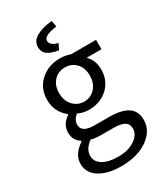

<svg xmlns="http://www.w3.org/2000/svg" viewBox="-227 -801 958 1116"><g transform="rotate(-30 252.0 -243.0)"><path d="M116 -17V-21Q73 -48 73 -100Q73 -154 126 -190V-194Q63 -245 63 -325Q63 -402 116 -450Q169 -498 246 -498Q284 -498 315 -486H484V-423H384Q424 -385 424 -323Q424 -247 373 -200.5Q322 -154 246 -154Q207 -154 173 -171Q142 -144 142 -113Q142 -60 228 -60H322Q408 -60 450 -32Q492 -4 492 56Q492 126 424 175Q356 224 246 224Q155 224 100 189.5Q45 155 45 93Q45 31 116 -17ZM117 82Q117 121 154.5 144Q192 167 258 167Q325 167 368.5 137.5Q412 108 412 68Q412 35 387.5 21.5Q363 8 314 8H230Q195 8 167 0Q117 36 117 82ZM172.5 -407.5Q143 -377 143 -325Q143 -273 173 -241Q203 -209 246 -209Q289 -209 319 -241Q349 -273 349 -325Q349 -377 319.5 -407.5Q290 -438 246 -438Q202 -438 172.5 -407.5ZM170 -618Q170 -659 211 -681.5Q252 -704 315 -710L323 -669Q234 -657 234 -624Q234 -592 286 -579L267 -541Q217 -549 193.5 -567Q170 -585 170 -618Z"/></g></svg>

Font: RibengUni
Style: Regular
Weight: 400
Designer: (1) Dr. Andrew Glass (Senior Program Manager at Microsoft Corporation)
(2) Bivuti Chakma (Chakma Font Designer & Keyboar
Foundry: Bivuti Chakma
Version: Version 2.2022; Updated on: 03 June 2022; Friday